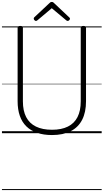

<svg xmlns="http://www.w3.org/2000/svg" viewBox="-20 -1361 1059 1962"><path d="M511 19Q426 19 360 -3.5Q294 -26 249.5 -69.5Q205 -113 182.5 -177.5Q160 -242 160 -327V-1077Q160 -1087 166.5 -1091.5Q173 -1096 187 -1096Q201 -1096 207.5 -1091.5Q214 -1087 214 -1077V-325Q214 -229 247.5 -164.5Q281 -100 347.5 -67.5Q414 -35 512 -35Q608 -35 673.5 -67.5Q739 -100 772 -164.5Q805 -229 805 -325V-1077Q805 -1087 811.5 -1091.5Q818 -1096 832 -1096Q859 -1096 859 -1077V-327Q859 -214 819.5 -137Q780 -60 702.5 -20.5Q625 19 511 19ZM347 -1147Q340 -1147 332.5 -1154.5Q325 -1162 325 -1170Q325 -1173 325.5 -1176.5Q326 -1180 330 -1184L484 -1328Q490 -1334 495 -1337.5Q500 -1341 509 -1341Q518 -1341 523.5 -1337.5Q529 -1334 534 -1328L689 -1182Q693 -1179 694 -1176Q695 -1173 695 -1170Q695 -1162 687.5 -1154.5Q680 -1147 672 -1147Q667 -1147 663.5 -1149Q660 -1151 655 -1155L509 -1277L364 -1155Q359 -1151 355.5 -1149Q352 -1147 347 -1147ZM0 571H1019V581H0ZM0 -20H1019V0H0ZM0 -505H1019V-500H0ZM0 -1091H1019V-1081H0Z"/></svg>

Font: Playwrite PT Guides
Style: Regular
Weight: 400
Designer: Veronika Burian, José Scaglione
Foundry: TypeTogether
Version: Version 1.003